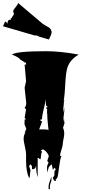

<svg xmlns="http://www.w3.org/2000/svg" viewBox="-65 -1070 580 1306"><path d="M14.2 -945.8Q14.6 -952.1 22.9 -961.9Q36.1 -979 23.9 -989.3Q24.4 -1001.5 39.8 -1019.3Q55.2 -1037.1 58.1 -1049.8L226.6 -907.2Q231.4 -903.3 245.4 -896Q259.3 -888.7 267.8 -883.1Q276.4 -877.4 282.2 -866.2Q288.1 -855 285.4 -843.8Q282.7 -832.5 276.1 -819.6Q269.5 -806.6 268.6 -801.3L198.2 -821.3V-823.7L178.2 -830.1Q177.2 -827.6 174.8 -828.1Q172.4 -828.6 168.9 -829.1L-44.9 -891.6Q-33.7 -912.6 -31.2 -923.3L-22 -919.9L-15.6 -908.2L-10.7 -929.2L1.5 -937L10.7 -935.1L7.3 -947.8ZM294.9 138.7Q305.2 127 305.2 115.7V96.7L314.5 81.1L305.2 70.8L294.9 85.4L286.6 46.9Q269 63 266.8 67.4Q264.6 71.8 262.7 81.5Q260.7 91.3 256.3 104L254.9 70.8Q254.9 54.7 265.6 35.6L256.3 24.9L266.6 -6.3Q266.6 -17.1 251.2 -35.4Q235.8 -53.7 225.1 -53.7L210.9 -43.5H217.8L220.7 -31.7H216.8L210.9 13.7Q205.1 13.7 201.7 8.5Q198.2 3.4 191.4 3.4V133.8Q180.7 106.9 180.7 53.2Q179.2 68.8 172.9 75Q166.5 81.1 152.3 81.1V59.6L141.6 47.4L132.8 59.6L143.6 90.8L141.6 91.8L136.7 139.6L132.8 138.7Q112.3 101.6 112.3 21V-22.5Q112.3 -37.1 104 -73.7Q95.7 -110.4 95.7 -124.5Q95.7 -138.7 99.6 -151.9Q103.5 -165 110.4 -167H102.5L114.3 -193.4L101.6 -224.6L102.5 -257.8H112.3L102.5 -269L112.3 -325.7L102.5 -336.9Q113.3 -347.7 113.3 -371.1L102.5 -473.1L112.3 -517.6L102.5 -630.4H112.3V-642.6Q105.5 -642.6 91.6 -653.1Q77.6 -663.6 69.3 -665H74.2Q57.6 -683.6 15.6 -698.7Q45.9 -721.7 248.5 -721.7Q346.7 -721.7 470.7 -698.7Q401.9 -659.7 388.7 -591.8Q382.3 -559.1 380.9 -528.3Q375.5 -417 367.7 -383.3L372.1 -392.1Q371.6 -381.8 367.7 -350.6Q363.8 -319.3 363.8 -302.7Q363.8 -303.7 367.9 -319.6Q372.1 -335.4 372.1 -343.8V-312.5Q372.1 -312.5 366.7 -268.1Q366.7 -255.9 372.1 -235.8V-264.2L374 -235.8Q374 -231.4 363.8 -200.7Q372.1 -182.1 372.1 -164.8Q372.1 -147.5 366.9 -123.5Q361.8 -99.6 361.8 -88.4Q361.8 -77.1 352.5 -49.8Q343.3 -22.5 343.3 -9.3H353Q344.2 11.2 339.1 52.2Q334 93.3 329.3 120.8Q324.7 148.4 314.5 148.4V160.6L306.2 161.6L294.9 143.6ZM256.3 -348.6 252.4 -347.7Q246.6 -347.7 246.6 -379.4V-397Q244.6 -375.5 232.7 -329.6Q220.7 -283.7 220.7 -257.8L210.9 -258.3V-246.6H220.7Q220.7 -239.7 211.7 -217.3Q202.6 -194.8 201.2 -189.9H237.8Q261.2 -189.9 265.1 -184.1Q264.2 -195.8 261.7 -217.8Q256.3 -266.1 256.3 -291.5H257.8Q254.9 -292.5 254.9 -306.9Q254.9 -321.3 256.3 -325.7L246.6 -336.9L256.3 -339.8ZM284.7 160.6Q271.5 188 274.9 216.3H265.6V194.8Q265.6 183.6 274.4 160.9Q283.2 138.2 284.7 129.4ZM363.8 -376V-371.1H368.2Q366.2 -371.1 363.8 -376ZM256.3 -6.3V-9.3H257.8Q256.3 -9.3 256.3 -6.3Z"/></svg>

Font: Butcherman
Style: Regular
Weight: 400
Version: Version 001.003